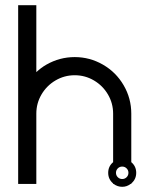

<svg xmlns="http://www.w3.org/2000/svg" viewBox="-20 -720 594 740"><path d="M50 -700H120V-442Q138 -459 159 -471Q210 -500 268 -500Q326 -500 376.5 -471Q427 -442 456.5 -391.5Q486 -341 486 -282V-95Q505 -79 505 -54Q505 -29 486 -13V-11H483Q469 0 451 0Q433 0 418 -11H416V-13Q397 -29 397 -54Q397 -79 416 -95V-282Q416 -322 396 -356Q376 -390 342 -410Q308 -430 268 -430Q228 -430 194 -410Q160 -390 140 -356Q120 -322 120 -282V-11H50V-282ZM468 -71Q461 -78 451 -78Q441 -78 434 -71Q427 -64 427 -54Q427 -44 434 -37Q441 -30 451 -30Q461 -30 468 -37Q475 -44 475 -54Q475 -64 468 -71Z"/></svg>

Font: Sakbunderan
Style: Regular
Weight: 400
Version: Version 1.00